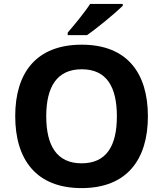

<svg xmlns="http://www.w3.org/2000/svg" viewBox="-20 -954 836 984"><path d="M609 -924V-934H442C413 -889 359 -824 327 -787V-774H426C477 -809 571 -887 609 -924ZM738 -358C738 -580 631 -725 399 -725C165 -725 58 -580 58 -359C58 -137 165 10 398 10C631 10 738 -137 738 -358ZM217 -358C217 -508 271 -599 399 -599C527 -599 579 -508 579 -358C579 -208 527 -117 398 -117C271 -117 217 -208 217 -358Z"/></svg>

Font: Noto Traditional Nushu
Style: Bold
Weight: 700
Designer: LIU Zhao
Foundry: LiuZhao Studio
Version: Version 2.003